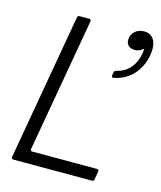

<svg xmlns="http://www.w3.org/2000/svg" viewBox="-115 -857 791 941"><g transform="rotate(15 280.5 -386.5)"><path d="M42 0Q37 0 34.5 -3Q32 -6 33 -11L163 -754Q165 -763 174 -763H223Q228 -763 230.5 -760Q233 -757 232 -752L113 -73V-71Q113 -62 122 -62H450Q455 -62 457.5 -59Q460 -56 459 -51L452 -9Q451 0 441 0ZM411 -514Q402 -514 403 -524L406 -540Q407 -547 415 -550Q458 -560 484 -589Q510 -618 518 -662Q521 -673 521 -691Q501 -673 479 -673Q458 -673 446 -683.5Q434 -694 434 -712Q434 -738 452.5 -755.5Q471 -773 499 -773Q529 -773 545 -753.5Q561 -734 561 -699Q561 -684 558 -667Q549 -613 512.5 -570Q476 -527 413 -514Z"/></g></svg>

Font: Open Sauce Two Light Italic
Style: Regular
Weight: 300
Italic angle: -10°
Designer: Alfredo Marco Pradil
Foundry: Creative Sauce Fz LLC
Version: Version 1.477